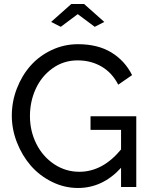

<svg xmlns="http://www.w3.org/2000/svg" viewBox="-20 -936 754 961"><path d="M369.1 -865.2 284.2 -801.8 235.8 -826.2 336.9 -916H400.9L502 -826.2L454.1 -801.8ZM433.1 -354H662.1V0H585.9V-96.2Q493.7 4.9 370.1 4.9Q301.8 4.9 239.5 -26.1Q177.2 -57.1 133.8 -107.4Q90.3 -157.7 64.7 -223.4Q39.1 -289.1 39.1 -356.9Q39.1 -427.7 64.5 -493.2Q89.8 -558.6 133.1 -607.4Q176.3 -656.2 238.5 -685.5Q300.8 -714.8 370.1 -714.8Q469.2 -714.8 537.1 -673.6Q605 -632.3 641.1 -560.1L571.8 -512.2Q541 -572.3 488 -603Q435.1 -633.8 368.2 -633.8Q298.3 -633.8 242.9 -594Q187.5 -554.2 158.7 -491Q129.9 -427.7 129.9 -355Q129.9 -279.8 162.1 -215.8Q194.3 -151.9 251.5 -114Q308.6 -76.2 377 -76.2Q493.7 -76.2 585.9 -188V-286.1H433.1Z"/></svg>

Font: Rawline Medium
Style: Regular
Weight: 500
Designer: Matt McInerney, Pablo Impallari, Rodrigo Fuenzalida
Foundry: Matt McInerney, Pablo Impallari, Rodrigo Fuenzalida
Version: Version 4.020;PS 004.020;hotconv 1.0.88;makeotf.lib2.5.64775